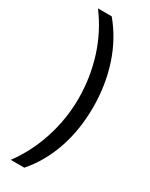

<svg xmlns="http://www.w3.org/2000/svg" viewBox="-225 -732 747 958"><g transform="rotate(30 148.0 -253.0)"><path d="M108.9 182.6H30.8Q98.6 90.8 134.8 -21.5Q170.9 -133.8 170.9 -250.5Q170.9 -370.1 135.7 -482.4Q100.6 -594.7 29.8 -689.5H108.9Q181.6 -602.5 218.8 -489.3Q255.9 -376 255.9 -249.5Q255.9 -120.1 218.3 -10Q180.7 100.1 108.9 182.6Z"/></g></svg>

Font: Noto Sans Syriac Estrangela
Style: Regular
Weight: 400
Designer: Monotype Design team
Foundry: Monotype Imaging Inc.
Version: Version 1.00